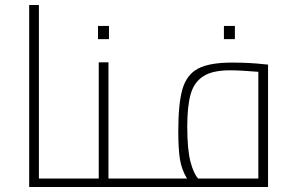

<svg xmlns="http://www.w3.org/2000/svg" viewBox="-20 -750 1162 770"><path d="M227 -34V0H97V-730H136V-34Z M227 0ZM563 -34V0H227V-34H376V-500H415V-34ZM373 -646H417V-593H373Z M563 0ZM1055 -491V0H563V-34H730Q708 -70 701.5 -112Q695 -154 695 -223Q695 -336 712 -393.5Q729 -451 774.5 -475Q820 -499 911 -499Q982 -499 1043 -492ZM1016 -462Q944 -468 902 -468Q832 -468 795 -444Q758 -420 744.5 -372Q731 -324 731 -243Q731 -150 744 -101Q757 -52 775 -34H1016ZM878 -646H922V-593H878Z"/></svg>

Font: Cairo ExtraLight
Style: Regular
Weight: 250
Designer: Mohamed Gaber, the designers of Titillium
Foundry: Kief Type Foundry
Version: Version 2.009; ttfautohint (v1.5.33-1714) -l 8 -r 50 -G 200 